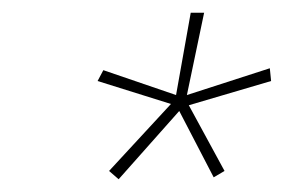

<svg xmlns="http://www.w3.org/2000/svg" viewBox="-20 -757 445 301"><path d="M166 -476 151 -489 248 -594 133 -630 142 -647 256 -608 279 -737H300L273 -608L403 -650L405 -630L276 -592L332 -489L315 -479L261 -583Z"/></svg>

Font: Tomorrow Thin
Style: Italic
Weight: 250
Italic angle: -10°
Designer: Tony de Marco, Monica Rizzolli
Foundry: Just in Type
Version: Version 2.002